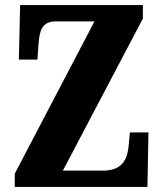

<svg xmlns="http://www.w3.org/2000/svg" viewBox="-20 -734 641 754"><path d="M38 0H559L563 -214H490L486 -169C482 -117 467 -64 385 -64H227L541 -661V-714H59L54 -500H127L131 -557C135 -614 144 -650 200 -650H351L38 -52Z"/></svg>

Font: Noto Serif Georgian ExtraCondensed Black
Style: Regular
Weight: 900
Width: 2
Designer: Monotype Design Team, Akaki Razmadze
Foundry: Google LLC
Version: Version 2.003